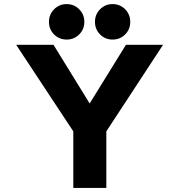

<svg xmlns="http://www.w3.org/2000/svg" viewBox="-20 -919 890 939"><path d="M306 -725.5Q269.5 -725.5 244.5 -750.5Q219.5 -775.5 219.5 -812Q219.5 -848.5 244.8 -873.8Q270 -899 306 -899Q342 -899 367.2 -873.8Q392.5 -848.5 392.5 -812Q392.5 -775.5 367.2 -750.5Q342 -725.5 306 -725.5ZM530.5 -725.5Q494.5 -725.5 469.5 -750.5Q444.5 -775.5 444.5 -812Q444.5 -848.5 469.5 -873.8Q494.5 -899 530.5 -899Q567 -899 592 -873.8Q617 -848.5 617 -812Q617 -775.5 592 -750.5Q567 -725.5 530.5 -725.5ZM338.5 0V-276.5L59 -700H241.5L418.5 -413L596 -700H777.5L500 -276.5V0Z"/></svg>

Font: League Mono Wide
Style: Bold
Weight: 700
Width: 8
Designer: Tyler Finck
Foundry: The League of Moveable Type / Tyler Finck
Version: Version 2.210